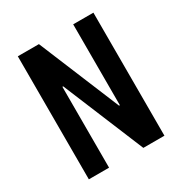

<svg xmlns="http://www.w3.org/2000/svg" viewBox="-164 -823 898 946"><g transform="rotate(-30 285.0 -350.0)"><path d="M70 0V-700H190L380.4 -240H385V-700H500V0H380L189.6 -460H185V0Z"/></g></svg>

Font: Cuprum
Style: Regular
Weight: 400
Designer: Jovanny Lemonad
Foundry: Jovanny Lemonad
Version: Version 3.000